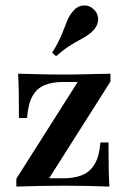

<svg xmlns="http://www.w3.org/2000/svg" viewBox="-20 -689 469 709"><path d="M40.3 0V-29L266.9 -386.3H213.7Q172.6 -386.3 144.4 -374.6Q116.1 -362.9 100 -334.3Q83.9 -305.6 79.8 -253.2H50Q50 -313.7 49.2 -352.4Q48.4 -391.1 46.8 -416.9Q85.5 -416.1 127.4 -414.9Q169.4 -413.7 212.1 -413.7Q256.5 -413.7 301.2 -414.9Q346 -416.1 387.9 -416.9V-387.9L161.3 -30.6H215.3Q254 -30.6 283.1 -42.3Q312.1 -54 329.4 -82.7Q346.8 -111.3 350.8 -162.9H380.6Q380.6 -103.2 381.5 -64.5Q382.3 -25.8 383.9 0Q344.4 -1.6 302.4 -2.4Q260.5 -3.2 217.7 -3.2Q173.4 -3.2 127.8 -2.4Q82.3 -1.6 40.3 0ZM187.1 -481.5 172.6 -494.4Q196.8 -533.9 208.1 -561.7Q219.4 -589.5 227 -609.7Q234.7 -629.8 247.6 -645.2Q263.7 -666.1 285.9 -668.5Q308.1 -671 325 -655.6Q341.1 -641.9 342.3 -620.6Q343.5 -599.2 327.4 -579.8Q316.9 -567.7 303.6 -558.9Q290.3 -550 273.4 -541.1Q256.5 -532.3 235.1 -518.5Q213.7 -504.8 187.1 -481.5Z"/></svg>

Font: Playfair
Style: Bold
Weight: 700
Designer: Claus Eggers Sørensen
Foundry: Claus Eggers Sørensen
Version: Version 2.001;gftools[0.9.30]